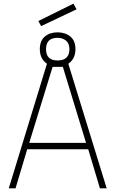

<svg xmlns="http://www.w3.org/2000/svg" viewBox="-20 -1031 631 1051"><path d="M564 0H527L463 -214H129L65 0H28L237 -682Q198 -709 198 -762Q198 -808 225.5 -831Q253 -854 295 -854Q337 -854 365 -831Q393 -808 393 -762Q393 -709 354 -682ZM451 -249 324 -665H268L140 -249ZM295 -700Q360 -700 360 -762Q360 -793 341.5 -808.5Q323 -824 295 -824Q232 -824 232 -762Q232 -700 295 -700ZM205 -888 190 -916 382 -1011 399 -980Z"/></svg>

Font: Storia Sans Thin
Style: Regular
Weight: 100
Designer: Accademia di Belle Arti di Urbino and others
Foundry: Accademia di Belle Arti di Urbino and others.
Version: Version 60.001;May 25, 2020;FontCreator 12.0.0.2522 64-bit